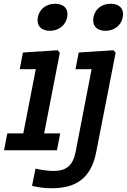

<svg xmlns="http://www.w3.org/2000/svg" viewBox="-20 -800 675 1022"><path d="M1.5 0H283L300.5 -90H215L298.5 -519L287 -532.5L102 -520.5L85 -431.5H170.5L104 -90H19ZM245.5 -636C291.5 -636 329 -664 337.5 -708.5C346 -753 319.5 -780 273.5 -780C227 -780 190 -753 181.5 -708.5C173 -664 199 -636 245.5 -636ZM492 10 595.5 -519 584.5 -532.5 399 -520.5 382 -431.5H467.5L382 11C367.5 83.5 330 110 264.5 110C232.5 110 197 104 169 97.5L150.5 189.5C186.5 198 220 202 255 202C383.5 202 464.5 150 492 10ZM541.5 -636C587.5 -636 625 -664 633.5 -708.5C642 -753 615.5 -780 569.5 -780C523 -780 486 -753 477.5 -708.5C469 -664 495 -636 541.5 -636Z"/></svg>

Font: Monaspace Neon Medium
Style: Italic
Weight: 500
Italic angle: -11°
Designer: Riley Cran & the Lettermatic Team
Foundry: Lettermatic
Version: Version 1.200 (Monaspace Neon)